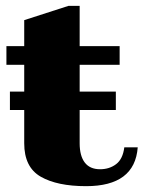

<svg xmlns="http://www.w3.org/2000/svg" viewBox="-20 -628 518 658"><path d="M452 -123Q442 10 275 10Q176 10 119.5 -22.5Q63 -55 63 -137V-251H14V-314H63V-406H2V-470H63V-559L215 -608H253V-470H390V-406H253V-314H377V-251H253V-137Q253 -94 270.5 -71Q288 -48 323 -48Q355 -48 378 -65.5Q401 -83 406 -123Z"/></svg>

Font: Taviraj ExtraBold
Style: Regular
Weight: 800
Designer: Katatrad Team
Foundry: CadsonDemak
Version: Version 1.001